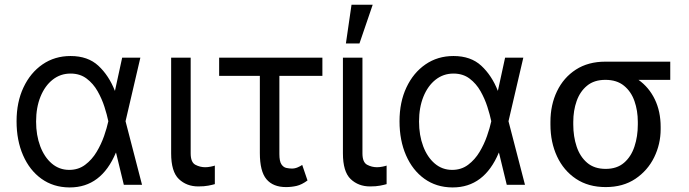

<svg xmlns="http://www.w3.org/2000/svg" viewBox="-20 -793 2955 824"><path d="M279.5 11.4H277Q208.8 10.7 158 -25.7Q107.2 -62.1 79.2 -126.1Q51.1 -190 51.1 -272.7Q51.1 -354.8 80.8 -417.8Q110.4 -480.8 162.6 -516.7Q214.8 -552.6 282.7 -552.6Q357.2 -552.6 402.2 -510.8Q447.1 -469.1 473 -403.4H473.4L504.3 -545.5H582.4L518.8 -272.7L589.5 0H511.4L478 -137.8H477.3Q414.8 11.4 279.5 11.4ZM277 -63.9Q316.4 -63.9 345.5 -85.8Q374.6 -107.6 394.5 -140.8Q414.4 -174 426.7 -209.3Q438.9 -244.7 444.6 -271.3L445 -272.7L444.6 -274.1Q439.3 -300.1 428.3 -334.5Q417.3 -369 398.8 -401.6Q380.3 -434.3 351.7 -455.8Q323.2 -477.3 282.7 -477.3Q239.3 -477.3 206 -451Q172.6 -424.7 153.8 -378.2Q134.9 -331.7 134.9 -271.3Q134.9 -212.4 152.7 -165.3Q170.5 -118.3 202.4 -91.1Q234.4 -63.9 277 -63.9Z M831 7.1Q780.9 7.1 747.7 -24.5Q714.5 -56.1 714.5 -134.9V-545.5H798.3V-134.9Q798.3 -96.6 818.4 -85.9Q838.4 -75.3 860.8 -75.3Q871.4 -75.3 884.1 -77.8Q896.7 -80.3 902 -82.4V-2.8Q891.3 0.4 873.9 3.7Q856.5 7.1 831 7.1Z M1207.4 9.9Q1152 9.9 1123.6 -23.8Q1095.2 -57.5 1095.2 -136.4V-467.3H920.5V-545.5H1363.6V-467.3H1179V-132.1Q1179 -100.9 1187.7 -87.9Q1196.4 -74.9 1209 -72.3Q1221.6 -69.6 1233 -69.6Q1245.7 -69.6 1257.6 -74.8Q1269.5 -79.9 1277 -85.2L1299.7 -18.5Q1275.2 -0.4 1253 4.8Q1230.8 9.9 1207.4 9.9Z M1522.7 -606.5H1464.5L1488.6 -772.7H1579.5ZM1568.2 7.1Q1518.1 7.1 1484.9 -24.5Q1451.7 -56.1 1451.7 -134.9V-545.5H1535.5V-134.9Q1535.5 -96.6 1555.6 -85.9Q1575.6 -75.3 1598 -75.3Q1608.7 -75.3 1621.3 -77.8Q1633.9 -80.3 1639.2 -82.4V-2.8Q1628.6 0.4 1611.2 3.7Q1593.8 7.1 1568.2 7.1Z M1922.9 11.4H1920.5Q1852.3 10.7 1801.5 -25.7Q1750.7 -62.1 1722.7 -126.1Q1694.6 -190 1694.6 -272.7Q1694.6 -354.8 1724.3 -417.8Q1753.9 -480.8 1806.1 -516.7Q1858.3 -552.6 1926.1 -552.6Q2000.7 -552.6 2045.6 -510.8Q2090.6 -469.1 2116.5 -403.4H2116.8L2147.7 -545.5H2225.9L2162.3 -272.7L2233 0H2154.8L2121.4 -137.8H2120.7Q2058.2 11.4 1922.9 11.4ZM1920.5 -63.9Q1959.9 -63.9 1989 -85.8Q2018.1 -107.6 2038 -140.8Q2057.9 -174 2070.1 -209.3Q2082.4 -244.7 2088.1 -271.3L2088.4 -272.7L2088.1 -274.1Q2082.7 -300.1 2071.7 -334.5Q2060.7 -369 2042.3 -401.6Q2023.8 -434.3 1995.2 -455.8Q1966.6 -477.3 1926.1 -477.3Q1882.8 -477.3 1849.4 -451Q1816.1 -424.7 1797.2 -378.2Q1778.4 -331.7 1778.4 -271.3Q1778.4 -212.4 1796.2 -165.3Q1813.9 -118.3 1845.9 -91.1Q1877.8 -63.9 1920.5 -63.9Z M2579.5 9.9Q2505 9.9 2451.9 -25.6Q2398.8 -61.1 2370.6 -121.8Q2342.3 -182.5 2342.3 -258.5V-269.9Q2342.3 -343 2370.6 -401.6Q2398.8 -460.2 2451.5 -494.3Q2504.3 -528.4 2578.1 -528.4H2856.5V-450.3H2720.2Q2765.3 -418.3 2790.3 -366.5Q2815.3 -314.6 2815.3 -248.6V-238.6Q2815.3 -174.7 2787.5 -117.9Q2759.6 -61.1 2706.9 -25.6Q2654.1 9.9 2579.5 9.9ZM2579.5 -68.2Q2627.8 -68.2 2658.2 -94.5Q2688.6 -120.7 2702.9 -164.1Q2717.3 -207.4 2717.3 -258.5V-269.9Q2717.3 -318.2 2702.9 -359.2Q2688.6 -400.2 2657.8 -425.2Q2627.1 -450.3 2578.1 -450.3Q2529.8 -450.3 2499.5 -425.2Q2469.1 -400.2 2454.7 -359.2Q2440.3 -318.2 2440.3 -269.9V-258.5Q2440.3 -207.4 2454.7 -164.1Q2469.1 -120.7 2499.8 -94.5Q2530.5 -68.2 2579.5 -68.2Z"/></svg>

Font: Linik Sans
Style: Regular
Weight: 400
Designer: Rasmus Andersson (font), Marc Monis (original base), Kil Hyung-jin (Pretendard portions), Cristiano Sobral (main changes
Foundry: rsms
Version: Version 3.018;May 31, 2022;FontCreator 14.0.0.2814 64-bit; t